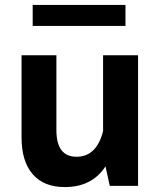

<svg xmlns="http://www.w3.org/2000/svg" viewBox="-20 -758 654 783"><path d="M67.9 -197.3V-532.7H210V-227.5Q210 -118.7 292 -118.7Q374 -118.7 400.4 -223.6V-532.7H543V0H427.7L410.2 -79.6Q355.5 4.9 244.1 4.9Q158.7 4.9 113.3 -47.6Q67.9 -100.1 67.9 -197.3ZM491.7 -737.8V-652.3H113.3V-737.8Z"/></svg>

Font: Estedad-FD Bold
Style: Regular
Weight: 700
Designer: Amin Abedi
Version: Version 7.3